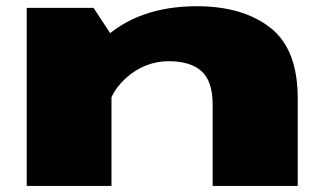

<svg xmlns="http://www.w3.org/2000/svg" viewBox="-20 -612 1100 632"><path d="M68 0H347V-496L288 -586H68ZM680 0H960V-288.5Q960 -450.5 869.5 -521Q779 -591.5 628 -591.5Q431 -591.5 314 -477.8Q197 -364 197 -302.5L332 -220.5Q332 -298.5 394 -354.5Q456 -410.5 536 -410.5Q607 -410.5 643.5 -377.5Q680 -344.5 680 -267.5Z"/></svg>

Font: Anybody ExtraExpanded Black
Style: Regular
Weight: 900
Width: 8
Version: Version 1.113;gftools[0.9.25]